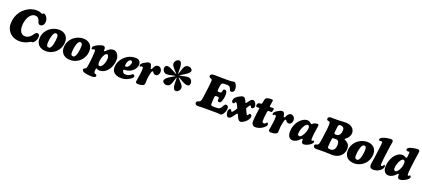

<svg xmlns="http://www.w3.org/2000/svg" viewBox="84 -2276 8784 3994"><g transform="rotate(20 4476.0 -279.5)"><path d="M337.4 14.2Q254.9 14.2 187.5 -21.7Q120.1 -57.6 81.3 -122.3Q42.5 -187 42.5 -268.1Q42.5 -345.2 65.4 -415.5Q88.4 -485.8 128.4 -539.3Q168.5 -592.8 220.9 -632.6Q273.4 -672.4 334.7 -693.1Q396 -713.9 459 -713.9Q490.2 -713.9 514.4 -708.7Q538.6 -703.6 549.8 -697.8Q561 -691.9 570.1 -686.8Q579.1 -681.6 583.5 -681.6Q589.4 -681.6 601.3 -690.9Q613.3 -700.2 623.5 -700.2Q654.8 -700.2 685.5 -656.2Q716.3 -612.3 716.3 -560.5Q716.3 -503.4 690.2 -475.3Q664.1 -447.3 632.3 -447.3Q605.5 -447.3 591.8 -461.9Q580.6 -475.1 571.8 -503.4Q564.9 -524.9 558.3 -539.1Q551.8 -553.2 539.6 -568.8Q527.3 -584.5 508.5 -592.3Q489.7 -600.1 464.4 -600.1Q422.9 -600.1 387.2 -573Q351.6 -545.9 328.9 -502.9Q306.2 -460 293.5 -408Q280.8 -356 280.8 -304.2Q280.8 -220.2 315.2 -170.7Q349.6 -121.1 411.6 -121.1Q437 -121.1 460.2 -129.2Q483.4 -137.2 499 -147.5Q514.6 -157.7 530.3 -174.3Q545.9 -190.9 553.2 -200.7Q560.5 -210.4 570.3 -225.1Q572.3 -228 573.2 -229.5Q590.3 -252.4 604.5 -262.2Q618.7 -272 637.2 -272Q658.7 -272 671.6 -254.9Q684.6 -237.8 684.6 -208.5Q684.6 -170.4 669.4 -135.7Q654.3 -101.1 627.9 -75.2Q610.4 -57.6 595.7 -57.6Q593.3 -57.6 589.6 -57.6Q585.9 -57.6 581.8 -57.6Q577.6 -57.6 572.3 -57.6Q567.4 -57.1 547.1 -45.9Q526.9 -34.7 501.5 -21.2Q476.1 -7.8 431.2 3.2Q386.2 14.2 337.4 14.2Z M710.9 -174.8Q710.9 -258.8 748.3 -325Q785.6 -391.1 846.7 -433.6Q935.1 -493.7 1036.1 -493.7Q1076.7 -493.7 1112.5 -481.7Q1148.4 -469.7 1176.8 -446.5Q1205.1 -423.3 1221.7 -385Q1238.3 -346.7 1238.3 -298.3Q1238.3 -231.9 1213.4 -172.4Q1188.5 -112.8 1146.5 -70.8Q1104.5 -28.8 1047.6 -4.2Q990.7 20.5 929.2 20.5Q880.9 20.5 842.5 8.8Q804.2 -2.9 780 -22Q755.9 -41 740 -67.1Q724.1 -93.3 717.5 -119.6Q710.9 -146 710.9 -174.8ZM959 -70.8Q981.9 -70.8 1000.2 -99.1Q1018.6 -127.4 1028.3 -169.7Q1038.1 -211.9 1043.2 -253.4Q1048.3 -294.9 1048.3 -329.1Q1048.3 -401.4 999.5 -401.4Q958.5 -401.4 934.6 -327.6Q904.8 -241.2 904.8 -134.8Q904.8 -104 915 -89.8Q928.2 -70.8 959 -70.8Z M1249 -174.8Q1249 -258.8 1286.4 -325Q1323.7 -391.1 1384.8 -433.6Q1473.1 -493.7 1574.2 -493.7Q1614.7 -493.7 1650.6 -481.7Q1686.5 -469.7 1714.8 -446.5Q1743.2 -423.3 1759.8 -385Q1776.4 -346.7 1776.4 -298.3Q1776.4 -231.9 1751.5 -172.4Q1726.6 -112.8 1684.6 -70.8Q1642.6 -28.8 1585.7 -4.2Q1528.8 20.5 1467.3 20.5Q1418.9 20.5 1380.6 8.8Q1342.3 -2.9 1318.1 -22Q1293.9 -41 1278.1 -67.1Q1262.2 -93.3 1255.6 -119.6Q1249 -146 1249 -174.8ZM1497.1 -70.8Q1520 -70.8 1538.3 -99.1Q1556.6 -127.4 1566.4 -169.7Q1576.2 -211.9 1581.3 -253.4Q1586.4 -294.9 1586.4 -329.1Q1586.4 -401.4 1537.6 -401.4Q1496.6 -401.4 1472.7 -327.6Q1442.9 -241.2 1442.9 -134.8Q1442.9 -104 1453.1 -89.8Q1466.3 -70.8 1497.1 -70.8Z M2024.4 78.1Q2025.9 89.8 2029.8 96.9Q2033.7 104 2037.4 106.2Q2041 108.4 2047.9 110.4Q2050.8 111.8 2059.6 114.3Q2068.4 116.7 2072.3 119.1Q2088.4 128.4 2088.4 146Q2088.4 168.5 2063.5 179Q2038.6 189.5 2001 189.5Q1917 189.5 1848.6 170.9Q1814 162.1 1798.1 146.7Q1782.2 131.3 1782.2 115.7Q1782.2 97.7 1795.4 87.9Q1799.3 85 1808.8 81.5Q1818.4 78.1 1824.7 73.7Q1842.8 63 1849.6 25.4Q1861.8 -36.6 1868.2 -107.9L1876.5 -179.7Q1884.8 -275.4 1884.8 -319.8Q1884.8 -350.6 1868.7 -358.4Q1856.9 -362.3 1832 -349.1Q1820.3 -342.8 1814 -344.7Q1799.3 -350.1 1799.3 -366.7Q1799.3 -381.3 1804.4 -393.1Q1809.6 -404.8 1822.5 -415.5Q1835.4 -426.3 1844.5 -432.1Q1853.5 -438 1874.5 -449.7Q1878.9 -452.1 1881.3 -453.6Q1904.8 -467.8 1944.3 -481.7Q1983.9 -495.6 2012.2 -495.6Q2033.7 -495.6 2046.4 -480.2Q2059.1 -464.8 2059.1 -443.4Q2059.1 -437 2058.6 -427.5Q2058.1 -418 2058.1 -413.6Q2058.1 -409.2 2058.8 -404.3Q2059.6 -399.4 2062 -397.7Q2064.5 -396 2068.8 -396Q2075.2 -396 2081.3 -399.4Q2087.4 -402.8 2091.3 -406.2Q2095.2 -409.7 2103.3 -418.2Q2111.3 -426.8 2115.2 -430.7Q2171.4 -487.8 2244.6 -487.8Q2298.8 -487.8 2334.7 -435.5Q2370.6 -383.3 2370.6 -319.8Q2370.6 -233.9 2338.1 -156.7Q2305.7 -79.6 2245.1 -30.8Q2184.6 18.1 2109.9 18.1Q2072.3 18.1 2056.2 4.9Q2047.4 -2.9 2040.5 -2.9Q2035.2 -2.9 2032.7 0.2Q2030.3 3.4 2028.8 13.2Q2022.9 48.8 2024.4 78.1ZM2146 -355.5Q2119.1 -355.5 2094.7 -318.4Q2070.3 -281.2 2056.6 -230Q2043 -178.7 2043 -132.8Q2043 -106.9 2052.2 -88.4Q2061.5 -69.8 2082 -69.8Q2106.9 -69.8 2131.6 -100.6Q2156.2 -131.3 2171.6 -179.2Q2187 -227.1 2187 -274.4Q2187 -301.8 2176.3 -328.6Q2165.5 -355.5 2146 -355.5Z M2732.9 -488.3Q2785.6 -488.3 2814.9 -459.5Q2846.2 -429.7 2846.2 -378.9Q2846.2 -343.8 2828.6 -308.6Q2811 -273.4 2784.7 -247.6Q2754.4 -217.8 2707.5 -196.5Q2660.6 -175.3 2606.9 -175.3Q2586.4 -175.3 2580.8 -172.6Q2575.2 -169.9 2575.2 -159.2Q2575.2 -129.9 2594.7 -108.9Q2605.5 -97.2 2621.1 -93.5Q2636.7 -89.8 2660.6 -89.8Q2718.3 -89.8 2772 -134.8Q2789.1 -149.4 2799.3 -149.4Q2812.5 -149.4 2823.2 -138.7Q2834.5 -127.4 2834.5 -115.2Q2834.5 -78.1 2764.6 -37.6Q2681.6 12.7 2583.5 12.7Q2529.8 12.7 2485.1 -4.2Q2440.4 -21 2411.1 -58.1Q2381.8 -95.2 2381.8 -147.5Q2381.8 -261.7 2450.7 -347.2Q2560.5 -488.3 2732.9 -488.3ZM2582 -252Q2590.8 -245.6 2601.6 -245.6Q2644 -245.6 2675.3 -310.1Q2691.4 -343.3 2691.4 -363.8Q2691.4 -381.8 2679.2 -393.1Q2670.4 -404.8 2655.8 -404.8Q2624 -404.8 2599.1 -358.9Q2576.7 -316.9 2576.7 -266.6Q2576.7 -257.3 2582 -252Z M3226.6 -491.2Q3263.2 -491.2 3289.8 -461.7Q3316.4 -432.1 3316.4 -388.2Q3316.4 -350.6 3294.9 -322.3Q3273.4 -293.9 3241.7 -293.9Q3220.2 -293.9 3206.1 -302Q3191.9 -310.1 3186.8 -319.6Q3181.6 -329.1 3174.8 -337.2Q3168 -345.2 3158.7 -345.2Q3147.5 -345.2 3141.1 -332.8Q3134.8 -320.3 3125 -276.9Q3116.7 -239.7 3113 -220.5Q3109.4 -201.2 3105 -158.2Q3100.6 -115.2 3100.6 -65.9Q3099.6 -21.5 3068.8 -9.8Q3022.5 10.7 2959 10.7Q2938.5 10.7 2922.1 0.7Q2905.8 -9.3 2905.8 -25.9Q2905.8 -33.2 2915 -84Q2924.3 -134.8 2933.6 -203.4Q2942.9 -272 2942.9 -321.8Q2942.9 -361.8 2919.4 -363.8Q2911.6 -364.3 2902.1 -362.1Q2892.6 -359.9 2890.1 -356.4Q2889.2 -355.5 2888.2 -354.5Q2887.2 -353.5 2886.5 -352.8Q2885.7 -352.1 2884.8 -351.3Q2883.8 -350.6 2883.3 -349.6Q2880.4 -344.2 2873 -347.2Q2861.8 -352.5 2861.8 -370.1Q2861.8 -392.1 2881.1 -413.3Q2900.4 -434.6 2930.2 -450.2Q2934.1 -452.6 2944.8 -458.5Q2955.6 -464.4 2959.2 -466.3Q2962.9 -468.3 2971.7 -472.9Q2980.5 -477.5 2984.4 -479.2Q2988.3 -481 2995.6 -484.1Q3002.9 -487.3 3007.8 -488.3Q3012.7 -489.3 3018.6 -490.2Q3024.4 -491.2 3030.3 -491.2Q3059.1 -491.2 3072.3 -470.2Q3088.9 -446.3 3094.2 -399.4Q3096.2 -380.9 3111.3 -380.9Q3123.5 -380.9 3131.3 -398.4Q3168.9 -491.2 3226.6 -491.2Z M3712.4 -454.6Q3719.2 -454.6 3728.3 -456.1Q3737.3 -457.5 3752.9 -460.9Q3768.6 -464.4 3779.8 -466.3Q3784.7 -467.3 3806.4 -472.7Q3828.1 -478 3849.1 -481.2Q3870.1 -484.4 3893.1 -484.4Q3934.1 -484.4 3961.2 -454.8Q3988.3 -425.3 3988.3 -381.3Q3988.3 -352.5 3973.4 -335.7Q3958.5 -318.8 3936.5 -318.8Q3906.7 -318.8 3876.5 -329.8Q3846.2 -340.8 3806.2 -363.5Q3766.1 -386.2 3763.2 -387.7Q3738.8 -399.9 3712.4 -413.6Q3706.5 -417 3706.5 -416.5Q3706.5 -416 3709 -411.6Q3711.4 -406.7 3716.1 -400.6Q3720.7 -394.5 3724.9 -389.6Q3729 -384.8 3738 -374.8Q3747.1 -364.7 3752.4 -358.4Q3756.3 -353.5 3771.5 -338.1Q3786.6 -322.8 3799.8 -306.4Q3813 -290 3824.7 -270Q3845.2 -234.4 3833 -195.3Q3820.8 -156.2 3783.2 -134.8Q3756.8 -120.6 3735.8 -125.2Q3714.8 -129.9 3703.6 -148.9Q3688.5 -174.8 3682.6 -206.3Q3676.8 -237.8 3676.5 -284.7Q3676.3 -331.5 3676.3 -333.5Q3674.3 -369.1 3673.3 -391.6Q3673.3 -397 3672.9 -397.2Q3672.4 -397.5 3669.4 -392.6Q3666 -386.2 3662.8 -378.2Q3659.7 -370.1 3654.5 -354Q3649.4 -337.9 3646 -328.1Q3643.6 -321.8 3637.7 -301.5Q3631.8 -281.2 3624.3 -261.5Q3616.7 -241.7 3605 -221.7Q3585 -186.5 3544.9 -177.2Q3504.9 -168 3467.3 -189.9Q3442.4 -204.1 3435.3 -226.3Q3428.2 -248.5 3439.9 -266.1Q3455.1 -292 3479.5 -312.7Q3503.9 -333.5 3543.9 -356.9Q3584 -380.4 3585.9 -381.8Q3616.2 -402.3 3633.8 -413.1Q3638.7 -416 3638.7 -416.5L3633.8 -417.5Q3633.3 -417.5 3632.8 -417.5Q3626 -417.5 3616.9 -415.8Q3607.9 -414.1 3592.8 -410.6Q3577.6 -407.2 3565.9 -405.3Q3560.5 -404.3 3539.1 -398.9Q3517.6 -393.6 3496.8 -390.6Q3476.1 -387.7 3453.1 -387.7Q3412.1 -387.7 3384.5 -417.5Q3356.9 -447.3 3356.9 -490.7Q3356.9 -519.5 3372.1 -536.4Q3387.2 -553.2 3409.2 -553.2Q3439 -553.2 3470 -541.7Q3501 -530.3 3539.3 -508.5Q3577.6 -486.8 3582.5 -484.4Q3611.3 -469.7 3632.8 -458.5Q3638.7 -455.1 3638.7 -456.1Q3638.7 -457 3636.2 -461.4Q3632.8 -467.8 3627.4 -474.4Q3622.1 -481 3610.8 -493.4Q3599.6 -505.9 3592.8 -513.7Q3588.9 -518.1 3573.7 -533.7Q3558.6 -549.3 3545.7 -565.7Q3532.7 -582 3521 -602.1Q3500.5 -637.2 3512.7 -676.3Q3524.9 -715.3 3562.5 -736.8Q3588.9 -751 3610.1 -746.6Q3631.3 -742.2 3642.6 -723.1Q3657.7 -697.3 3663.3 -664.8Q3668.9 -632.3 3668.9 -588.4Q3668.9 -544.4 3669.4 -538.6Q3671.9 -499.5 3671.9 -481Q3672.4 -475.1 3672.9 -474.9Q3673.3 -474.6 3676.8 -480Q3680.2 -486.3 3683.3 -494.6Q3686.5 -502.9 3691.2 -518.1Q3695.8 -533.2 3699.7 -543.9Q3701.7 -548.8 3707.8 -570.1Q3713.9 -591.3 3721.4 -610.8Q3729 -630.4 3740.7 -650.4Q3760.7 -685.5 3800.8 -694.6Q3840.8 -703.6 3877.9 -682.1Q3902.8 -668 3910.2 -645.8Q3917.5 -623.5 3905.8 -605.5Q3890.6 -579.6 3865.7 -558.8Q3840.8 -538.1 3802.2 -515.4Q3763.7 -492.7 3759.8 -490.2Q3729.5 -469.7 3711.9 -459Q3707 -456.1 3706.5 -455.6L3711.4 -454.6Q3711.9 -454.6 3712.4 -454.6Z M4455.6 7.8Q4434.1 7.8 4368.2 9.5Q4302.2 11.2 4281.2 11.2Q4257.3 11.2 4240.5 -1Q4223.6 -13.2 4223.6 -33.2Q4223.6 -60.1 4239.3 -71.8Q4244.6 -75.7 4251.5 -78.4Q4258.3 -81.1 4267.1 -83.7Q4275.9 -86.4 4281.2 -88.9Q4300.8 -95.2 4310.5 -112.8Q4321.3 -131.8 4328.6 -185.5Q4352.5 -351.6 4359.9 -415.5Q4375.5 -547.9 4375.5 -581.1Q4375.5 -608.4 4353 -617.7Q4349.6 -619.1 4342 -621.3Q4334.5 -623.5 4328.9 -626Q4323.2 -628.4 4319.3 -631.3Q4304.2 -642.1 4304.2 -663.6Q4304.2 -687 4326.7 -699.7Q4349.1 -712.4 4386.2 -712.4Q4401.4 -712.4 4467.5 -710.9Q4533.7 -709.5 4561 -709.5Q4593.8 -709.5 4639.2 -709Q4684.6 -708.5 4705.1 -708.5Q4744.1 -708.5 4780.5 -714.4Q4816.9 -720.2 4823.2 -720.2Q4852.1 -720.2 4875.7 -677Q4899.4 -633.8 4899.4 -584.5Q4899.4 -562.5 4893.3 -546.1Q4887.2 -529.8 4877.4 -521.5Q4867.7 -513.2 4857.9 -509.3Q4848.1 -505.4 4838.4 -505.4Q4819.8 -505.4 4809.1 -517.6Q4801.8 -525.9 4794.9 -548.3Q4777.8 -601.1 4732.4 -607.9Q4718.3 -609.9 4705.8 -610.4Q4693.4 -610.8 4672.6 -610.4Q4651.9 -609.9 4646 -609.9Q4613.8 -609.9 4599.4 -597.4Q4585 -585 4580.1 -560.1Q4569.3 -506.8 4565.4 -448.2Q4563.5 -425.3 4572.8 -417.5Q4581.5 -410.6 4606.4 -410.6Q4632.3 -411.1 4644.5 -418Q4656.7 -424.8 4659.7 -449.7Q4661.1 -461.4 4662.4 -468Q4663.6 -474.6 4667.7 -483.2Q4671.9 -491.7 4680.2 -495.8Q4688.5 -500 4701.7 -500Q4752 -500 4752 -410.6Q4752 -369.1 4743.7 -328.6Q4729.5 -263.7 4715.8 -239.5Q4702.1 -215.3 4673.3 -215.3Q4659.7 -215.3 4649.2 -224.4Q4638.7 -233.4 4637.7 -245.6Q4637.7 -251.5 4639.6 -264.6Q4641.6 -277.8 4641.1 -284.2Q4640.1 -299.8 4630.9 -306.6Q4621.6 -313.5 4599.1 -313.5Q4567.4 -313.5 4558.3 -308.3Q4549.3 -303.2 4546.9 -285.2Q4542 -250.5 4541 -231.4Q4537.6 -193.8 4537.6 -124Q4537.6 -108.9 4544.9 -99.9Q4552.2 -90.8 4562 -89.8Q4606.9 -85.9 4640.1 -85.9Q4690.4 -85.9 4719.7 -96.2Q4752.4 -108.4 4776.9 -157.7Q4791 -186.5 4804.2 -201.7Q4817.4 -216.8 4835.4 -216.8Q4857.9 -216.8 4872.3 -198.5Q4886.7 -180.2 4886.7 -150.9Q4886.7 -116.7 4872.1 -77.6Q4857.4 -38.6 4834.2 -11.7Q4811 15.1 4788.6 15.1Q4780.8 15.1 4758.8 12Q4736.8 8.8 4721.2 8.8Q4689.9 8.8 4645.5 8.5Q4601.1 8.3 4582 8.3Q4560.1 8.3 4518.3 8.1Q4476.6 7.8 4455.6 7.8Z M5003.9 -332.5Q4989.7 -332.5 4985.8 -321.3Q4984.9 -319.3 4984.1 -313.5Q4983.4 -307.6 4981.9 -305.2Q4976.1 -294.9 4960 -294.9Q4944.8 -294.9 4933.6 -306.9Q4922.4 -318.8 4922.4 -337.9Q4922.4 -358.4 4930.7 -379.9Q4936 -393.6 4947.3 -407.2Q4958.5 -420.9 4967.8 -427.7Q4996.6 -451.2 5039.1 -474.1Q5081.5 -497.1 5107.9 -497.1Q5133.8 -497.1 5151.9 -474.1Q5166.5 -453.6 5174.3 -436.5Q5188 -409.2 5195.3 -392.1Q5197.8 -387.2 5202.9 -387.2Q5208 -387.2 5211.4 -392.1Q5224.1 -408.7 5230.5 -418Q5263.7 -463.4 5284.2 -481.7Q5304.7 -500 5325.7 -500Q5357.4 -500 5382.1 -462.9Q5406.7 -425.8 5406.7 -382.3Q5406.7 -362.8 5390.9 -346.4Q5375 -330.1 5359.4 -330.1Q5343.3 -330.1 5335.9 -341.3Q5334.5 -344.7 5333.5 -351.1Q5332.5 -357.4 5331.5 -359.9Q5324.7 -372.1 5314.5 -372.1Q5305.2 -372.1 5295.9 -362.8Q5286.6 -353.5 5271 -327.6Q5261.2 -310.5 5252.4 -293.5Q5247.6 -285.2 5250.5 -280.8Q5258.8 -264.6 5272.2 -234.1Q5285.6 -203.6 5293.9 -187Q5304.2 -162.6 5322.3 -162.6Q5333.5 -162.6 5339.8 -179.7Q5340.8 -181.6 5342 -188Q5343.3 -194.3 5345.2 -196.8Q5351.1 -205.6 5364.7 -205.6Q5382.3 -205.6 5394.5 -192.9Q5406.7 -180.2 5406.7 -162.6Q5406.7 -129.9 5385.7 -95.9Q5364.7 -62 5336.2 -38.1Q5307.6 -14.2 5279.1 1Q5250.5 16.1 5233.9 16.1Q5202.1 16.1 5182.1 -9.3Q5165.5 -30.8 5150.9 -62Q5135.7 -98.1 5128.4 -113.3Q5124.5 -119.6 5116.5 -119.1Q5108.4 -118.7 5101.6 -111.8Q5092.8 -101.6 5076.4 -78.4Q5060.1 -55.2 5053.7 -46.9Q5008.3 18.6 4967.8 18.6Q4939.9 18.6 4921.9 -12.2Q4903.8 -43 4903.8 -91.8Q4903.8 -117.7 4916 -138.9Q4928.2 -160.2 4947.3 -160.2Q4962.4 -160.2 4969.2 -148.9Q4971.2 -145.5 4971.2 -139.6Q4971.2 -133.8 4972.2 -131.3Q4978 -117.7 4990.7 -117.7Q4996.1 -117.7 5001.7 -121.6Q5007.3 -125.5 5011.2 -129.4Q5015.1 -133.3 5021 -140.9Q5026.9 -148.4 5029.3 -151.4Q5062 -193.4 5074.2 -219.2Q5076.2 -223.6 5073.7 -228Q5062.5 -253.4 5042 -294.4Q5023.4 -332.5 5003.9 -332.5Z M5662.1 -161.6Q5662.1 -139.2 5670.9 -129.2Q5679.7 -119.1 5698.2 -119.1Q5712.4 -119.1 5722.2 -124.5Q5738.3 -131.8 5749 -149.9Q5758.3 -160.6 5762.7 -160.6Q5773.9 -160.6 5781 -147.2Q5788.1 -133.8 5788.1 -120.1Q5788.1 -98.1 5759.8 -70.1Q5731.4 -42 5700.2 -23.4Q5632.8 16.6 5558.1 16.6Q5519.5 16.6 5496.8 -9.8Q5474.1 -36.1 5474.1 -81.5Q5474.1 -119.6 5481.9 -189.9Q5489.7 -260.3 5497.6 -316.9Q5505.4 -373.5 5505.4 -377.9Q5505.4 -389.2 5497.1 -389.2Q5493.2 -389.2 5482.7 -388.2Q5472.2 -387.2 5463.9 -387.2Q5446.3 -387.2 5435.1 -394Q5425.8 -398.4 5425.8 -411.6Q5425.8 -451.2 5448.7 -471.7Q5459 -480.5 5471.7 -480.5Q5499 -480.5 5509.8 -483.4Q5523.9 -487.3 5527.3 -502Q5528.8 -507.8 5533.2 -533.2Q5537.6 -558.6 5540.5 -570.8Q5549.3 -607.4 5557.6 -616.7Q5571.3 -632.3 5609.9 -640.1Q5646 -646.5 5686.5 -646.5Q5699.2 -646.5 5707.3 -639.9Q5715.3 -633.3 5715.3 -623Q5715.3 -618.2 5714.1 -611.6Q5712.9 -605 5710.7 -593.8Q5708.5 -582.5 5707 -571.8Q5696.8 -513.2 5696.8 -499.5Q5696.8 -491.2 5699.5 -487.5Q5702.1 -483.9 5710.4 -483.4Q5727.1 -482.4 5750.5 -483.4Q5757.3 -483.9 5763.2 -484.9Q5769 -485.8 5772.5 -485.8Q5793.5 -485.8 5793.5 -460.4Q5793.5 -460 5788.1 -435.5Q5788.1 -435.1 5786.4 -426.5Q5784.7 -418 5783.7 -414.6Q5776.4 -393.1 5757.3 -393.1Q5750.5 -393.1 5734.9 -394.5Q5719.2 -396 5710.4 -396Q5696.8 -396 5690.7 -387.9Q5684.6 -379.9 5681.6 -362.3Q5662.1 -233.9 5662.1 -161.6Z M6170.9 -491.2Q6207.5 -491.2 6234.1 -461.7Q6260.7 -432.1 6260.7 -388.2Q6260.7 -350.6 6239.3 -322.3Q6217.8 -293.9 6186 -293.9Q6164.6 -293.9 6150.4 -302Q6136.2 -310.1 6131.1 -319.6Q6126 -329.1 6119.1 -337.2Q6112.3 -345.2 6103 -345.2Q6091.8 -345.2 6085.4 -332.8Q6079.1 -320.3 6069.3 -276.9Q6061 -239.7 6057.4 -220.5Q6053.7 -201.2 6049.3 -158.2Q6044.9 -115.2 6044.9 -65.9Q6043.9 -21.5 6013.2 -9.8Q5966.8 10.7 5903.3 10.7Q5882.8 10.7 5866.5 0.7Q5850.1 -9.3 5850.1 -25.9Q5850.1 -33.2 5859.4 -84Q5868.7 -134.8 5877.9 -203.4Q5887.2 -272 5887.2 -321.8Q5887.2 -361.8 5863.8 -363.8Q5856 -364.3 5846.4 -362.1Q5836.9 -359.9 5834.5 -356.4Q5833.5 -355.5 5832.5 -354.5Q5831.5 -353.5 5830.8 -352.8Q5830.1 -352.1 5829.1 -351.3Q5828.1 -350.6 5827.6 -349.6Q5824.7 -344.2 5817.4 -347.2Q5806.2 -352.5 5806.2 -370.1Q5806.2 -392.1 5825.4 -413.3Q5844.7 -434.6 5874.5 -450.2Q5878.4 -452.6 5889.2 -458.5Q5899.9 -464.4 5903.6 -466.3Q5907.2 -468.3 5916 -472.9Q5924.8 -477.5 5928.7 -479.2Q5932.6 -481 5939.9 -484.1Q5947.3 -487.3 5952.1 -488.3Q5957 -489.3 5962.9 -490.2Q5968.8 -491.2 5974.6 -491.2Q6003.4 -491.2 6016.6 -470.2Q6033.2 -446.3 6038.6 -399.4Q6040.5 -380.9 6055.7 -380.9Q6067.9 -380.9 6075.7 -398.4Q6113.3 -491.2 6170.9 -491.2Z M6815.4 -113.8Q6815.4 -87.9 6781.7 -58.3Q6748 -28.8 6704.1 -10.3Q6660.2 8.3 6629.4 8.3Q6602.1 8.3 6589.8 -6.3Q6577.6 -21 6577.6 -41Q6577.6 -70.3 6577.1 -73.2Q6574.7 -87.9 6560.1 -87.9Q6555.2 -87.9 6550.5 -85.7Q6545.9 -83.5 6543.2 -80.8Q6540.5 -78.1 6535.2 -72Q6529.8 -65.9 6525.9 -62.5Q6457 8.8 6382.8 8.8Q6329.1 8.8 6299.3 -31.5Q6269.5 -71.8 6269.5 -143.6Q6269.5 -212.4 6292.7 -277.1Q6315.9 -341.8 6353.3 -388.4Q6390.6 -435.1 6439.7 -463.1Q6488.8 -491.2 6538.6 -491.2Q6551.8 -491.2 6565.2 -486.1Q6578.6 -481 6585.2 -476.6Q6591.8 -472.2 6604 -462.2Q6616.2 -452.1 6617.2 -451.2Q6627 -443.8 6638.2 -443.8Q6647.5 -443.8 6658.7 -457.5Q6673.8 -475.6 6696.3 -482.4Q6736.3 -491.7 6755.9 -491.7Q6767.6 -491.7 6774.9 -484.1Q6782.2 -476.6 6782.2 -463.4Q6782.2 -446.8 6774.9 -401.9Q6746.1 -246.6 6746.1 -164.6Q6746.1 -129.4 6759.8 -123.5Q6763.2 -121.1 6768.3 -122.3Q6773.4 -123.5 6776.4 -125.2Q6779.3 -127 6784.7 -130.4Q6790 -133.8 6794.4 -135.7Q6799.3 -137.7 6804.7 -133.8Q6809.6 -129.9 6812.5 -124.5Q6815.4 -120.1 6815.4 -113.8ZM6573.7 -402.3Q6543.5 -402.3 6512.9 -360.8Q6482.4 -319.3 6464.4 -264.2Q6446.3 -209 6446.3 -165.5Q6446.3 -142.6 6458.3 -131.6Q6470.2 -120.6 6486.8 -120.6Q6512.7 -120.6 6542.5 -160.6Q6572.3 -200.7 6591.3 -254.4Q6610.4 -308.1 6610.4 -347.7Q6610.4 -368.2 6600.3 -385.3Q6590.3 -402.3 6573.7 -402.3Z M7080.6 5.9Q7059.6 5.9 6998 7.6Q6936.5 9.3 6912.1 9.3Q6876 9.3 6858.2 -4.4Q6840.3 -18.1 6840.3 -39.6Q6840.3 -65.9 6864.3 -76.7Q6866.2 -77.1 6883.1 -80.6Q6899.9 -84 6910.6 -92.3Q6926.3 -105.5 6934.6 -141.6Q6942.9 -177.7 6953.6 -259.8Q6955.6 -277.3 6957 -286.6L6976.6 -437Q6985.8 -506.8 6985.8 -565.9Q6985.8 -592.3 6981.9 -603.8Q6978 -615.2 6966.3 -621.6Q6959.5 -625 6946.8 -625.7Q6934.1 -626.5 6927.2 -629.4Q6908.2 -637.7 6908.2 -660.6Q6908.2 -684.6 6925.8 -698.2Q6943.4 -711.9 6976.1 -711.9Q6991.2 -711.9 7041.7 -710.9Q7092.3 -710 7119.6 -710Q7150.4 -710 7205.6 -714.1Q7260.7 -718.3 7290.5 -718.3Q7385.3 -718.3 7440.7 -673.8Q7496.1 -629.4 7496.1 -557.6Q7496.1 -514.2 7475.8 -478.5Q7455.6 -442.9 7425.8 -417.5Q7420.9 -413.1 7410.2 -405Q7399.4 -397 7395 -392.6Q7390.6 -388.2 7390.6 -383.8Q7390.6 -380.9 7396.7 -377.7Q7402.8 -374.5 7414.3 -369.4Q7425.8 -364.3 7433.6 -359.4Q7476.1 -334.5 7495.1 -301.5Q7514.2 -268.6 7514.2 -217.3Q7514.2 -171.9 7497.3 -130.9Q7480.5 -89.8 7449.5 -57.9Q7418.5 -25.9 7370.1 -6.8Q7321.8 12.2 7262.7 12.2Q7232.4 12.2 7170.7 9Q7108.9 5.9 7080.6 5.9ZM7196.3 -410.2Q7223.1 -410.2 7243.4 -421.9Q7263.7 -433.6 7275.1 -453.9Q7286.6 -474.1 7292.2 -498.3Q7297.9 -522.5 7297.9 -549.8Q7297.9 -591.3 7272.9 -609.4Q7248 -627.4 7210.4 -627.4Q7185.5 -627.4 7177 -616Q7168.5 -604.5 7165 -578.6Q7154.8 -504.4 7153.3 -488.3Q7149.9 -449.7 7149.9 -437Q7149.4 -419.9 7161.1 -415Q7172.9 -410.2 7196.3 -410.2ZM7189.9 -82.5Q7238.8 -82.5 7267.3 -118.7Q7295.9 -154.8 7295.9 -232.4Q7295.9 -276.9 7277.3 -300Q7258.8 -323.2 7225.1 -323.7H7177.7Q7157.7 -323.7 7150.4 -319.8Q7143.1 -315.9 7141.1 -301.3Q7132.8 -247.6 7130.4 -216.8Q7123 -126 7123 -117.2Q7123 -100.1 7136.7 -91.3Q7150.4 -82.5 7189.9 -82.5Z M7534.2 -174.8Q7534.2 -258.8 7571.5 -325Q7608.9 -391.1 7669.9 -433.6Q7758.3 -493.7 7859.4 -493.7Q7899.9 -493.7 7935.8 -481.7Q7971.7 -469.7 8000 -446.5Q8028.3 -423.3 8044.9 -385Q8061.5 -346.7 8061.5 -298.3Q8061.5 -231.9 8036.6 -172.4Q8011.7 -112.8 7969.7 -70.8Q7927.7 -28.8 7870.8 -4.2Q7814 20.5 7752.4 20.5Q7704.1 20.5 7665.8 8.8Q7627.4 -2.9 7603.3 -22Q7579.1 -41 7563.2 -67.1Q7547.4 -93.3 7540.8 -119.6Q7534.2 -146 7534.2 -174.8ZM7782.2 -70.8Q7805.2 -70.8 7823.5 -99.1Q7841.8 -127.4 7851.6 -169.7Q7861.3 -211.9 7866.5 -253.4Q7871.6 -294.9 7871.6 -329.1Q7871.6 -401.4 7822.8 -401.4Q7781.7 -401.4 7757.8 -327.6Q7728 -241.2 7728 -134.8Q7728 -104 7738.3 -89.8Q7751.5 -70.8 7782.2 -70.8Z M8114.3 -280.8 8134.8 -436Q8139.2 -468.3 8141.6 -489.5Q8144 -510.7 8146 -531.7Q8147.9 -552.7 8147.9 -565.2Q8147.9 -577.6 8146.7 -587.9Q8145.5 -598.1 8141.8 -602.3Q8138.2 -606.4 8132.8 -606.4Q8125 -606.4 8113.3 -604.2Q8101.6 -602.1 8094.2 -602.1Q8082.5 -602.1 8075.7 -608.9Q8068.8 -615.7 8068.8 -625.5Q8068.8 -644 8082.8 -656.7Q8096.7 -669.4 8127.4 -682.6Q8161.1 -696.8 8210.2 -707Q8259.3 -717.3 8305.7 -717.3Q8325.7 -717.3 8337.4 -705.6Q8349.1 -693.8 8349.1 -675.3Q8349.1 -661.1 8341.1 -621.6Q8333 -582 8329.1 -550.3L8295.4 -290.5Q8283.7 -191.4 8283.7 -152.3Q8283.7 -136.2 8289.1 -130.1Q8294.4 -124 8306.2 -124Q8325.7 -124 8342.3 -154.3Q8348.1 -164.6 8353 -164.6Q8361.8 -164.6 8367.9 -157.5Q8374 -150.4 8374 -142.6Q8374 -76.2 8295.9 -27.3Q8231.9 9.8 8164.6 9.8Q8125.5 9.8 8103 -11.7Q8085 -29.8 8085 -67.9Q8085 -86.4 8087.9 -106.4Q8090.8 -126.5 8098.9 -174.3Q8106.9 -222.2 8114.3 -280.8Z M8386.2 -130.4Q8386.2 -194.8 8404.8 -258.8Q8423.3 -322.8 8456.1 -374Q8488.8 -425.3 8537.6 -457.3Q8586.4 -489.3 8642.6 -489.3Q8675.3 -489.3 8705.6 -467.8Q8717.8 -457.5 8723.1 -457.5Q8730 -457.5 8737.1 -464.6Q8744.1 -471.7 8746.1 -486.8L8749 -514.6Q8756.3 -579.1 8750.5 -590.8Q8747.1 -598.1 8737.8 -598.6Q8734.4 -598.6 8721.7 -597.4Q8709 -596.2 8702.6 -597.2Q8675.8 -601.1 8675.8 -624.5Q8675.8 -661.1 8727.5 -678.7Q8763.2 -691.4 8813 -700.9Q8862.8 -710.4 8895 -710.4Q8915.5 -710.4 8927 -700.4Q8938.5 -690.4 8938.5 -674.3Q8938.5 -651.4 8935.1 -628.2Q8931.6 -605 8923.1 -555.4Q8914.6 -505.9 8907.2 -446.8L8889.2 -302.7Q8877.9 -211.9 8877.9 -161.1Q8877.9 -129.9 8889.6 -124Q8903.3 -120.1 8919.9 -133.8Q8922.9 -136.2 8924.8 -138.7Q8929.7 -142.6 8932.6 -142.1Q8939.5 -141.1 8945.8 -133.5Q8952.1 -126 8952.1 -111.8Q8952.1 -86.9 8933.8 -67.9Q8915.5 -48.8 8878.4 -27.3Q8810.5 13.2 8757.3 13.2Q8731.4 13.2 8718.5 -1.7Q8705.6 -16.6 8705.6 -38.6Q8705.6 -73.7 8703.1 -80.1Q8700.2 -89.4 8690.4 -89.4Q8683.6 -89.4 8677.5 -84.5Q8671.4 -79.6 8661.6 -68.1Q8651.9 -56.6 8646.5 -51.3Q8620.6 -25.4 8583.3 -6.1Q8545.9 13.2 8504.4 13.2Q8448.7 13.2 8417.5 -28.6Q8386.2 -70.3 8386.2 -130.4ZM8612.8 -120.6Q8637.7 -120.6 8664.8 -154.3Q8691.9 -188 8710.2 -239.5Q8728.5 -291 8728.5 -338.4Q8728.5 -363.8 8718.8 -382.6Q8709 -401.4 8688 -401.4Q8662.1 -401.4 8634.8 -362.8Q8607.4 -324.2 8590.3 -270Q8573.2 -215.8 8573.2 -169.9Q8573.2 -148.4 8582.8 -134.5Q8592.3 -120.6 8612.8 -120.6Z"/></g></svg>

Font: Cooper* ExtraBold
Style: Italic
Weight: 800
Italic angle: -7°
Designer: Owen Earl
Foundry: indestructible type*
Version: Version 0.001